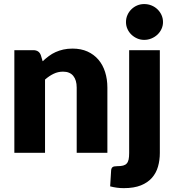

<svg xmlns="http://www.w3.org/2000/svg" viewBox="-20 -772 884 970"><path d="M195.5 -462.5Q210.5 -476.5 226.5 -488.5Q242.5 -500.5 260.8 -508.8Q279 -517 300.2 -521.8Q321.5 -526.5 346.5 -526.5Q389 -526.5 421.8 -511.8Q454.5 -497 477 -470.8Q499.5 -444.5 511 -408.2Q522.5 -372 522.5 -329.5V0H367.5V-329.5Q367.5 -367.5 350 -388.8Q332.5 -410 298.5 -410Q273 -410 250.8 -399.2Q228.5 -388.5 207.5 -370V0H52.5V-518.5H148.5Q177.5 -518.5 186.5 -492.5ZM787.5 -518.5V1Q787.5 37.5 778.2 69.8Q769 102 747.8 126.2Q726.5 150.5 691.8 164.5Q657 178.5 605.5 178.5Q586.5 178.5 570.2 176.2Q554 174 536.5 169.5L541.5 88Q542.5 77.5 548.5 72.5Q554.5 67.5 572.5 67.5Q590.5 67.5 602 64.5Q613.5 61.5 620.2 54Q627 46.5 629.8 33.8Q632.5 21 632.5 1V-518.5ZM803.5 -660.5Q803.5 -642 796 -625.8Q788.5 -609.5 775.5 -597.2Q762.5 -585 745.2 -577.8Q728 -570.5 708.5 -570.5Q689.5 -570.5 673 -577.8Q656.5 -585 643.8 -597.2Q631 -609.5 623.8 -625.8Q616.5 -642 616.5 -660.5Q616.5 -679.5 623.8 -696Q631 -712.5 643.8 -725Q656.5 -737.5 673 -744.5Q689.5 -751.5 708.5 -751.5Q728 -751.5 745.2 -744.5Q762.5 -737.5 775.5 -725Q788.5 -712.5 796 -696Q803.5 -679.5 803.5 -660.5Z"/></svg>

Font: Lato ExtraBold
Style: Regular
Weight: 800
Designer: Lukasz Dziedzic with Adam Twardoch and Botio Nikoltchev
Foundry: tyPoland Lukasz Dziedzic
Version: Version 2.015; 2015-08-06; http://www.latofonts.com/